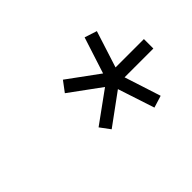

<svg xmlns="http://www.w3.org/2000/svg" viewBox="-72 -853 632 632"><g transform="rotate(-45 244.0 -537.0)"><path d="M488 -514V-558H356L397 -686L354 -700L313 -573L205 -652L178 -616L286 -537L177 -458L203 -423L311 -502L353 -374L395 -387L354 -514Z"/></g></svg>

Font: Titillium Web
Style: Light Italic
Weight: 300
Italic angle: -13°
Version: Version 1.001;PS 57.000;hotconv 1.0.70;makeotf.lib2.5.55311